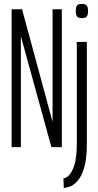

<svg xmlns="http://www.w3.org/2000/svg" viewBox="-20 -747 500 975"><path d="M39 0V-700H92L247 -128V-700H294V0H241L86 -563V0ZM396 -655Q379 -655 372 -662.5Q365 -670 365 -691Q365 -712 371.5 -719.5Q378 -727 396 -727Q413 -727 420 -719.5Q427 -712 427 -691Q427 -670 420 -662.5Q413 -655 396 -655ZM421 -534V-12Q421 155 341 198Q322 205 304 208L302 159Q312 157 322 151Q346 131 358 90.5Q370 50 370 -15V-534Z"/></svg>

Font: Georama Extra Condensed Light
Style: Regular
Weight: 300
Width: 2
Designer: Jean-Baptiste Levee
Foundry: Production Type
Version: Version 1.000